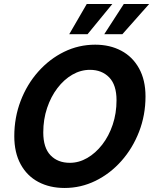

<svg xmlns="http://www.w3.org/2000/svg" viewBox="-20 -923 767 954"><path d="M51 -246Q51 -339 82.5 -421.5Q114 -504 170 -567Q226 -630 298.5 -665.5Q371 -701 453 -701Q526 -701 582.5 -671Q639 -641 671 -583Q703 -525 703 -444Q703 -351 671 -268.5Q639 -186 583 -123Q527 -60 454.5 -24.5Q382 11 301 11Q227 11 170.5 -19Q114 -49 82.5 -107Q51 -165 51 -246ZM195 -265Q195 -189 231 -151.5Q267 -114 327 -114Q372 -114 413.5 -138Q455 -162 488 -204.5Q521 -247 540 -303.5Q559 -360 559 -425Q559 -501 522.5 -538.5Q486 -576 427 -576Q381 -576 339.5 -552Q298 -528 265.5 -485.5Q233 -443 214 -386.5Q195 -330 195 -265ZM324 -753 411 -903H538L415 -753ZM498 -753 595 -903H721L588 -753Z"/></svg>

Font: Radio Canada SemiBold
Style: Italic
Weight: 600
Italic angle: -12°
Designer: Charles Daoud, Etienne Aubert Bonn, Alexandre Saumier Demers, Jacques Le Bailly
Foundry: Radio-Canada
Version: Version 2.104; ttfautohint (v1.8.4.7-5d5b);gftools[0.9.28.de